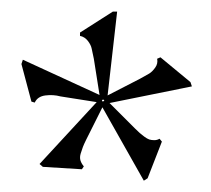

<svg xmlns="http://www.w3.org/2000/svg" viewBox="-20 -647 370 336"><path d="M162.5 -470.8 161.7 -472.5H159.2L158.3 -470.8L160 -469.2ZM171.7 -466.7 216.7 -421.7Q221.7 -416.7 224.6 -414.2Q227.5 -411.7 232.5 -407.9Q237.5 -404.2 241.2 -402.9Q245 -401.7 250 -401.7Q255 -401.7 259.2 -404.2L263.3 -399.2L238.3 -335L231.7 -330.8L159.2 -459.2L130.8 -402.5Q126.7 -394.2 125 -389.6Q123.3 -385 121.2 -378.3Q119.2 -371.7 120.8 -366.2Q122.5 -360.8 126.7 -355.8L123.3 -350.8L55 -355L49.2 -360L149.2 -468.3L85.8 -478.3Q73.3 -481.7 59.6 -480Q45.8 -478.3 40.8 -467.5L35 -469.2L17.5 -535L20 -542.5L154.2 -480.8L144.2 -544.2Q141.7 -555.8 140.4 -562.1Q139.2 -568.3 133.8 -575.4Q128.3 -582.5 120 -584.2V-590L177.5 -626.7H185L168.3 -480L225 -509.2Q235.8 -515 241.2 -518.3Q246.7 -521.7 251.7 -528.8Q256.7 -535.8 255 -544.2L260.8 -546.7L313.3 -503.3L315.8 -495.8Z"/></svg>

Font: Chomsky
Style: Regular
Weight: 400
Version: Version 2.3